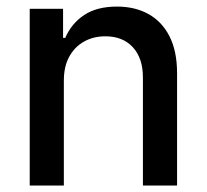

<svg xmlns="http://www.w3.org/2000/svg" viewBox="-20 -573 639 593"><path d="M177.2 -323.7V0H71.8V-545.9H174.8V-456.1H181.6Q200.7 -500.5 240 -526.6Q279.3 -552.7 341.3 -552.7Q397 -552.7 438.7 -529.5Q480.5 -506.3 503.7 -460.4Q526.9 -414.6 526.9 -346.7V0H421.4V-334Q421.4 -393.1 390.4 -427Q359.4 -460.9 305.2 -460.9Q268.6 -460.9 239.5 -444.6Q210.4 -428.2 193.8 -397.9Q177.2 -367.7 177.2 -323.7Z"/></svg>

Font: Inter V
Style: Weight 500 Optical size 14.0
Weight: 500
Designer: Rasmus Andersson
Foundry: rsms
Version: Version 4.000;git-4fc901f